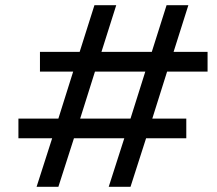

<svg xmlns="http://www.w3.org/2000/svg" viewBox="-20 -720 838 740"><path d="M399 0H483L543 -187H698V-263H567L624 -444H780V-520H649L706 -700H622L565 -520H371L428 -700H344L287 -520H134V-444H262L205 -263H51V-187H181L121 0H205L265 -187H459ZM289 -263 346 -444H540L483 -263Z"/></svg>

Font: Fixel Display 20240404
Style: Italic
Weight: 400
Italic angle: -10°
Designer: AlfaBravo + MacPaw
Foundry: Kyrylo Tkachov, Marchela Mozhyna, Serhii Makarenko, Maria Weinstein, Zakhar Kryvoshyya
Version: Version 1.211;Glyphs 3.2 (3225)